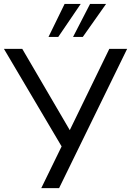

<svg xmlns="http://www.w3.org/2000/svg" viewBox="-22 -971 676 991"><path d="M305.3 -234.3V-199.6L-1.7 -718.8H92.9L348.6 -281.4H329.5L542.2 -718.8H634.2L283 0H191ZM311.5 -950.8H394.7L278.6 -780.3H228.3ZM442.9 -950.8H525.6L405.3 -780.3H355Z"/></svg>

Font: Min Sans VF VF
Style: Regular
Weight: 400
Designer: Jinseong-Kim, NotoSansCJK, Nunito
Foundry: Jinseong-Kim
Version: Version 1.420;Glyphs 3.1.2 (3151)